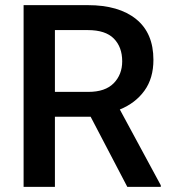

<svg xmlns="http://www.w3.org/2000/svg" viewBox="-20 -731 669 751"><path d="M478 0 334.5 -274.4H194.8V0H72.3V-710.9H323.7Q444.8 -710.9 512.5 -656.2Q580.1 -601.6 580.1 -497.1Q580.1 -424.8 544.9 -376.2Q509.8 -327.6 448.7 -302.7L608.9 -6.3V0ZM323.7 -613.3H194.8V-371.6H325.7Q391.6 -371.6 424.8 -405.5Q458 -439.5 458 -491.2Q458 -546.9 425.3 -580.1Q392.6 -613.3 323.7 -613.3Z"/></svg>

Font: Vazirmatn RD Medium
Style: Regular
Weight: 500
Designer: Saber Rastikerdar
Foundry: Saber Rastikerdar
Version: Version 33.003